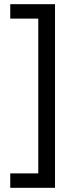

<svg xmlns="http://www.w3.org/2000/svg" viewBox="-20 -738 357 918"><path d="M29 91H163V-649H29V-718H243V160H29Z"/></svg>

Font: Noto Sans Myanmar Condensed
Style: Regular
Weight: 400
Width: 3
Designer: Monotype Design Team
Foundry: Monotype Imaging Inc.
Version: Version 2.107; ttfautohint (v1.8.4.7-5d5b)